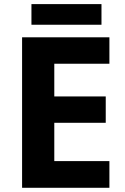

<svg xmlns="http://www.w3.org/2000/svg" viewBox="-20 -891 592 911"><path d="M499.1 0H84.8V-714H499.1V-588.6H237.6V-433.4H481.7V-308.4H237.6V-126.6H499.1ZM461.5 -871.5V-773.6H129.2V-871.5Z"/></svg>

Font: Noto Sans Khmer UI
Style: Regular
Weight: 400
Designer: Danh Hong and the Monotype Design Team
Foundry: Monotype Imaging Inc.
Version: Version 2.002